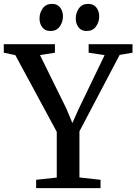

<svg xmlns="http://www.w3.org/2000/svg" viewBox="-34 -971 704 991"><path d="M259 -54.5V-290.5L45 -686.5L-14.5 -699V-743H249.5V-699L172.5 -686.5L308.5 -410.5L339.5 -336L372.5 -409.5L506 -686.5L423.5 -699V-743H650V-699L583.5 -687.5L376 -293V-55L485 -43V0H152.5V-43ZM226 -811Q199 -811 184.5 -829.8Q170 -848.5 170 -875.5Q170 -905 186.8 -928Q203.5 -951 234 -951H235Q262 -951 276.5 -932Q291 -913 291 -886.5Q291 -857 274.2 -834Q257.5 -811 227 -811ZM413 -811Q386 -811 371.5 -829.8Q357 -848.5 357 -875.5Q357 -905 373.5 -928Q390 -951 420.5 -951H421.5Q449 -951 463.5 -932Q478 -913 478 -886.5Q478 -857 461.2 -834Q444.5 -811 414 -811Z"/></svg>

Font: Merriweather 48pt Medium
Style: Regular
Weight: 500
Version: Version 2.100